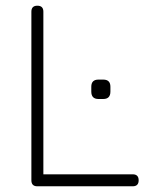

<svg xmlns="http://www.w3.org/2000/svg" viewBox="-20 -653 526 673"><path d="M111 0Q90 0 90 -21V-612Q90 -633 111 -633Q132 -633 132 -612V-42H445Q466 -42 466 -21Q466 0 445 0ZM325 -306Q300 -306 300 -332V-349Q300 -374 325 -374H342Q367 -374 367 -349V-332Q367 -306 342 -306Z"/></svg>

Font: Jura Light
Style: Regular
Weight: 300
Designer: Daniel Johnson, Alexei Vanyashin
Foundry: Daniel Johnson
Version: Version 5.103